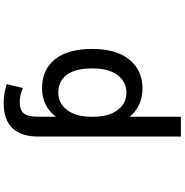

<svg xmlns="http://www.w3.org/2000/svg" viewBox="-0 -781 1000 1040"><g transform="rotate(-90 500.0 -261.0)"><path d="M649.4 -260.7Q649.4 -353.5 614.7 -399.4Q580.1 -445.3 517.6 -445.3Q460.9 -445.3 424.3 -397.5Q387.7 -349.6 387.7 -265.6V-255.9Q387.7 -170.9 424.3 -123.5Q460.9 -76.2 517.6 -76.2Q576.2 -76.2 612.8 -123.5Q649.4 -170.9 649.4 -260.7ZM280.3 218.8V-552.7Q280.3 -740.2 460.9 -741.2Q513.7 -741.2 564.5 -724.6L543 -636.7Q505.9 -653.3 470.7 -654.3Q423.8 -654.3 405.8 -632.3Q387.7 -610.4 387.7 -552.7V-458Q444.3 -533.2 542 -533.2Q642.6 -533.2 698.7 -463.4Q754.9 -393.6 754.9 -260.7Q754.9 -130.9 696.8 -60.1Q638.7 10.7 542 10.7Q445.3 10.7 387.7 -58.6V218.8Z"/></g></svg>

Font: GenEi Gothic M SemiBold
Style: Regular
Weight: 500
Designer: o_tamon (Modified); [Source Han Sans]
Ryoko NISHIZUKA  (kana & ideographs); Paul D. Hunt (Latin, Greek & Cyrillic); Wenl
Version: Version 1.1a;Original Version 1.004